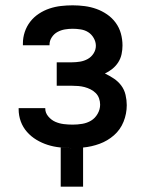

<svg xmlns="http://www.w3.org/2000/svg" viewBox="-20 -548 540 721"><path d="M208 153V6Q218 7 228.5 7.5Q239 8 249 8H251Q228 8 204.5 5.5Q181 3 159 -4Q137 -11 117 -23Q97 -35 81.5 -52.5Q66 -70 58 -92Q50 -114 50 -138V-142H150V-140Q150 -124 161.5 -110.5Q173 -97 188 -90.5Q203 -84 219.5 -82Q236 -80 253 -80Q271 -80 289 -83Q307 -86 322 -95Q337 -104 346.5 -120.5Q356 -137 356 -155Q356 -167 352 -178.5Q348 -190 339.5 -198.5Q331 -207 320 -212.5Q309 -218 297.5 -221Q286 -224 274 -225Q262 -226 250 -226H193V-314H250Q265 -314 280.5 -316.5Q296 -319 309.5 -326.5Q323 -334 331.5 -347.5Q340 -361 340 -376Q340 -391 332 -405Q324 -419 311.5 -427Q299 -435 283.5 -437.5Q268 -440 253 -440Q238 -440 223.5 -437.5Q209 -435 196 -428Q183 -421 174.5 -408Q166 -395 166 -381V-378H66V-385Q66 -407 73 -428Q80 -449 93.5 -466.5Q107 -484 126 -496.5Q145 -509 166 -516Q187 -523 209 -525.5Q231 -528 253 -528Q276 -528 298.5 -525Q321 -522 342 -514.5Q363 -507 382 -494Q401 -481 414.5 -462.5Q428 -444 434 -422Q440 -400 440 -377Q440 -361 436.5 -344.5Q433 -328 424 -314Q415 -300 402 -289.5Q389 -279 374 -272Q391 -264 407.5 -253Q424 -242 435.5 -226.5Q447 -211 451.5 -191.5Q456 -172 456 -153Q456 -121 444 -91Q432 -61 408 -40Q384 -19 354 -8Q324 3 292 6V153Z"/></svg>

Font: Iosevka Semibold
Style: Regular
Weight: 600
Monospace: yes
Designer: Belleve Invis
Foundry: Belleve Invis
Version: Version 33.2.3; ttfautohint (v1.8.4)